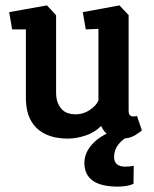

<svg xmlns="http://www.w3.org/2000/svg" viewBox="-20 -510 571 712"><path d="M230 4Q185 4 150 -12Q115 -28 95.5 -61.5Q76 -95 76 -148V-401H25L14 -465L154 -490L188 -454V-167Q188 -145 194 -129.5Q200 -114 210 -104Q220 -94 233 -90Q246 -86 261 -86Q288 -86 312 -101.5Q336 -117 345 -137V-403L298 -401L287 -465L423 -490L457 -454V-100Q457 -87 462 -82.5Q467 -78 474 -78Q479 -78 483 -79Q487 -80 488 -80L506 -27Q500 -20 480 -8Q460 4 431 4Q406 4 386 -7Q366 -18 355 -43Q332 -19 297.5 -7.5Q263 4 230 4ZM417 182Q293 182 293 94Q293 53 328 18.5Q363 -16 423 -31L473 -15Q436 4 419.5 25Q403 46 403 72Q403 108 445 108Q459 108 476 105L475 172Q451 182 417 182Z"/></svg>

Font: Kreon SemiBold
Style: Regular
Weight: 600
Designer: Julia Petretta
Foundry: Julia Petretta and Eli Heuer
Version: Version 2.002